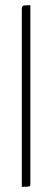

<svg xmlns="http://www.w3.org/2000/svg" viewBox="-20 -720 201 740"><path d="M64 -681Q64 -695 68.5 -697.5Q73 -700 97 -700V-11Q97 -3 92.5 -1.5Q88 0 64 0Z"/></svg>

Font: Yanone Kaffeesatz Thin
Style: Regular
Weight: 250
Designer: Yanone
Foundry: Yanone Font Production. Not for release.
Version: Version 1.002